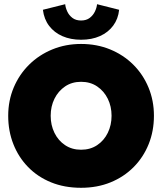

<svg xmlns="http://www.w3.org/2000/svg" viewBox="-20 -881 796 913"><path d="M221 -330.5Q221 -286 239 -249.2Q257 -212.5 289.5 -190.8Q322 -169 365.5 -169Q409.5 -169 442 -190.8Q474.5 -212.5 492.5 -249.2Q510.5 -286 510.5 -330.5Q510.5 -375 492.5 -411.5Q474.5 -448 442 -470Q409.5 -492 365.5 -492Q322 -492 289.5 -470Q257 -448 239 -411.5Q221 -375 221 -330.5ZM19 -330.5Q19 -402.5 45.2 -464.8Q71.5 -527 118.5 -573.5Q165.5 -620 228.8 -646Q292 -672 365.5 -672Q440.5 -672 503.8 -646Q567 -620 613.8 -573.5Q660.5 -527 686.2 -464.8Q712 -402.5 712 -330.5Q712 -258 687 -195.8Q662 -133.5 615.8 -86.8Q569.5 -40 506 -14Q442.5 12 365.5 12Q286.5 12 222.8 -14Q159 -40 113.5 -86.8Q68 -133.5 43.5 -195.8Q19 -258 19 -330.5ZM365.5 -692Q316 -692 277 -709Q238 -726 213.8 -757.8Q189.5 -789.5 184 -834.5L290 -861Q291.5 -844.5 299.8 -826.5Q308 -808.5 324.2 -796Q340.5 -783.5 365.5 -783.5Q390.5 -783.5 406.8 -796Q423 -808.5 431.5 -826.5Q440 -844.5 441.5 -861L546.5 -834.5Q542 -791 518.2 -759Q494.5 -727 455.5 -709.5Q416.5 -692 365.5 -692Z"/></svg>

Font: League Spartan Thin Black
Style: Regular
Weight: 900
Version: Version 2.002